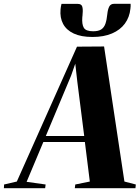

<svg xmlns="http://www.w3.org/2000/svg" viewBox="-104 -990 734 1010"><path d="M-83.5 0 -82.5 -19.5 -15.5 -35 301 -744.5 443.5 -745.5 550.5 -35 610.5 -19.5 608.5 0H289.5L292 -19.5L368.5 -35L342.5 -243H124L36 -33.5L136 -19.5L133.5 0ZM137 -274.5H339L302.5 -562L292 -655L270 -592ZM305.5 -969.5Q324.5 -969.5 328.8 -955Q333 -940.5 330.5 -917.5Q330.5 -913 330 -908.5Q329.5 -904 329 -900Q326 -862 337 -843.8Q348 -825.5 386 -825.5Q413.5 -825.5 428.5 -835.2Q443.5 -845 450.5 -865Q457.5 -885 460.5 -916Q463 -940.5 470.5 -955.2Q478 -970 496.5 -970H583Q583.5 -964 583.2 -957.5Q583 -951 582 -944Q577.5 -899.5 553 -866Q528.5 -832.5 485.2 -814Q442 -795.5 382.5 -795.5Q323 -795.5 284.2 -813.5Q245.5 -831.5 228 -864.2Q210.5 -897 214.5 -941Q215.5 -949 216.5 -956Q217.5 -963 219.5 -969.5Z"/></svg>

Font: Merriweather 144pt ExtraBold
Style: Italic
Weight: 800
Italic angle: -7.8°
Version: Version 2.101